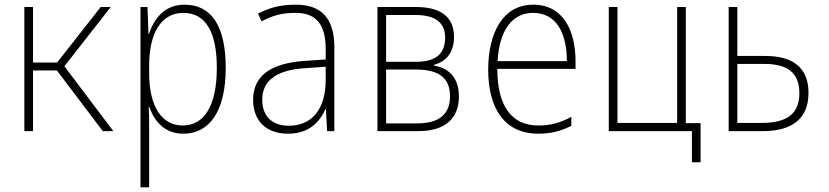

<svg xmlns="http://www.w3.org/2000/svg" viewBox="-20 -560 3540 820"><path d="M84 0H121V-259H223L419 0H464L255 -277L453 -530H410L224 -293H121V-530H84Z M580 240H617V-7C617 -41 617 -76 615 -103H618C638 -45 681 11 763 11C874 11 944 -84 944 -270C944 -449 883 -540 768 -540C682 -540 638 -480 616 -415H614L610 -530H580ZM760 -24C672 -24 617 -104 617 -247V-281C617 -416 667 -505 763 -505C858 -505 906 -424 906 -270C906 -100 847 -24 760 -24Z M1210 11C1300 11 1345 -39 1370 -94H1372L1377 0H1408V-357C1408 -486 1349 -540 1244 -540C1171 -540 1128 -525 1082 -502L1097 -469C1144 -493 1180 -505 1243 -505C1323 -505 1371 -464 1371 -351V-306L1281 -300C1141 -290 1061 -240 1061 -133C1061 -49 1112 11 1210 11ZM1213 -23C1143 -23 1100 -63 1100 -134C1100 -220 1167 -262 1285 -269L1371 -275V-219C1371 -100 1317 -23 1213 -23Z M1592 0H1767C1882 0 1940 -55 1940 -148C1940 -224 1901 -269 1833 -280V-283C1886 -297 1919 -336 1919 -402C1919 -478 1874 -530 1758 -530H1592ZM1629 -296V-496H1754C1846 -496 1881 -458 1881 -400C1881 -332 1844 -296 1756 -296ZM1629 -33V-263H1756C1852 -263 1902 -229 1902 -149C1902 -72 1856 -33 1760 -33Z M2279 11C2334 11 2379 -1 2420 -23V-61C2372 -35 2331 -24 2279 -24C2165 -24 2104 -107 2104 -266H2438V-298C2438 -430 2385 -540 2257 -540C2130 -540 2065 -423 2065 -262C2065 -97 2135 11 2279 11ZM2105 -299C2113 -435 2170 -505 2257 -505C2357 -505 2401 -417 2401 -299Z M2580 0H2935V133H2972V-34H2909V-530H2872V-35H2617V-530H2580Z M3092 0H3238C3365 0 3433 -55 3433 -163C3433 -268 3370 -321 3249 -321H3129V-530H3092ZM3129 -35V-287H3244C3345 -287 3394 -248 3394 -162C3394 -75 3342 -35 3233 -35Z"/></svg>

Font: Noto Sans Mono ExtraCondensed ExtraLight
Style: Regular
Weight: 200
Width: 2
Designer: Monotype Design Team
Foundry: Monotype Imaging Inc.
Version: Version 2.014